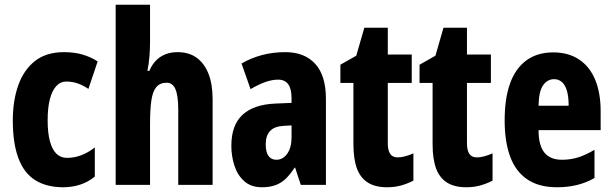

<svg xmlns="http://www.w3.org/2000/svg" viewBox="-20 -780 2584 810"><path d="M247 10Q176 10 128.5 -20Q81 -50 57.5 -113Q34 -176 34 -272Q34 -355 57 -420Q80 -485 127.5 -522.5Q175 -560 250 -560Q293 -560 327.5 -550Q362 -540 392 -521L353 -405Q329 -421 306.5 -428.5Q284 -436 260 -436Q235 -436 217.5 -417Q200 -398 190.5 -362Q181 -326 181 -272Q181 -220 190.5 -184.5Q200 -149 218 -131.5Q236 -114 263 -114Q293 -114 322.5 -125Q352 -136 380 -158V-35Q352 -12 318 -1Q284 10 247 10Z M613 -605Q613 -574 610.5 -542.5Q608 -511 602 -481H610Q621 -507 638 -524.5Q655 -542 678 -551Q701 -560 729 -560Q777 -560 809.5 -536.5Q842 -513 859.5 -469Q877 -425 877 -361V0H732V-316Q732 -375 720.5 -403Q709 -431 683 -431Q655 -431 639.5 -412.5Q624 -394 618.5 -356Q613 -318 613 -258V0H468V-760H613Z M1184 -560Q1265 -560 1310 -510.5Q1355 -461 1355 -363V0H1249L1225 -73H1223Q1205 -45 1186 -26.5Q1167 -8 1142.5 1Q1118 10 1085 10Q1039 10 1010.5 -15.5Q982 -41 969 -81Q956 -121 956 -165Q956 -252 1003 -295.5Q1050 -339 1140 -343L1210 -346V-365Q1210 -405 1196 -424.5Q1182 -444 1153 -444Q1129 -444 1101 -434.5Q1073 -425 1037 -404L999 -512Q1038 -535 1084.5 -547.5Q1131 -560 1184 -560ZM1176 -249Q1138 -247 1119.5 -227.5Q1101 -208 1101 -171Q1101 -139 1112.5 -122.5Q1124 -106 1146 -106Q1174 -106 1192 -132Q1210 -158 1210 -201V-251Z M1658 -116Q1672 -116 1689 -120.5Q1706 -125 1724 -133V-18Q1699 -5 1672 2.5Q1645 10 1613 10Q1563 10 1531.5 -10Q1500 -30 1485.5 -70Q1471 -110 1471 -172V-430H1416V-507L1483 -545L1517 -663H1616V-550H1717V-430H1616V-175Q1616 -146 1626 -131Q1636 -116 1658 -116Z M1992 -116Q2006 -116 2023 -120.5Q2040 -125 2058 -133V-18Q2033 -5 2006 2.5Q1979 10 1947 10Q1897 10 1865.5 -10Q1834 -30 1819.5 -70Q1805 -110 1805 -172V-430H1750V-507L1817 -545L1851 -663H1950V-550H2051V-430H1950V-175Q1950 -146 1960 -131Q1970 -116 1992 -116Z M2314 -559Q2378 -559 2423 -529Q2468 -499 2491 -443.5Q2514 -388 2514 -310V-231H2252Q2252 -167 2276.5 -136.5Q2301 -106 2351 -106Q2387 -106 2419 -116Q2451 -126 2488 -148V-29Q2453 -9 2414 0.5Q2375 10 2330 10Q2253 10 2204 -23.5Q2155 -57 2132 -120Q2109 -183 2109 -272Q2109 -365 2132 -428.5Q2155 -492 2201 -525.5Q2247 -559 2314 -559ZM2318 -446Q2289 -446 2271 -420Q2253 -394 2252 -334H2379Q2379 -371 2372 -396Q2365 -421 2351 -433.5Q2337 -446 2318 -446Z"/></svg>

Font: Noto Sans Khmer ExtraCondensed ExtraBold
Style: Regular
Weight: 800
Width: 2
Designer: Danh Hong and the Monotype Design Team
Foundry: Monotype Imaging Inc.
Version: Version 2.004